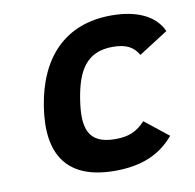

<svg xmlns="http://www.w3.org/2000/svg" viewBox="-66 -594 689 677"><g transform="rotate(-10 278.5 -256.0)"><path d="M314 -95C216.5 -95 199.2 -152.6 215.4 -255C231.2 -354.8 266.4 -417 360 -417C410.2 -417 434.7 -401.6 451.9 -372L556.5 -439C531 -496.9 465.3 -527 374.5 -527C207.6 -527 111.7 -421.3 85.1 -253C57.7 -80.5 123.9 15 293.6 15C390.7 15 457.5 -15.2 505.6 -73L421.2 -140C391.4 -108.4 363.1 -95 314 -95Z"/></g></svg>

Font: Fog Sans
Style: It
Weight: 700
Foundry: Intel Corporation
Version: Version 1.00